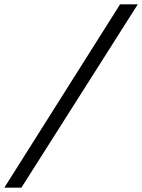

<svg xmlns="http://www.w3.org/2000/svg" viewBox="-58 -720 658 889"><path d="M580 -700 41 149H-38L498 -700Z"/></svg>

Font: Jost
Style: Italic
Weight: 400
Italic angle: -5°
Version: Version 3.710